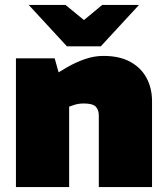

<svg xmlns="http://www.w3.org/2000/svg" viewBox="-20 -763 680 783"><path d="M45 0V-525H203L219 -468L254 -489Q289 -509 326.5 -522Q364 -535 402 -535Q468 -535 512 -510.5Q556 -486 578 -444.5Q600 -403 600 -350V0H383V-292Q383 -315 370.5 -328Q358 -341 322 -341Q311 -341 301 -339.5Q291 -338 282 -335L262 -328V0ZM253 -574 292 -656 397 -743H547L391 -574ZM253 -574 97 -743H247L353 -656L391 -574Z"/></svg>

Font: REM Black
Style: Regular
Weight: 900
Designer: Octavio Pardo
Foundry: Ashler Design
Version: Version 1.005;gftools[0.9.28]